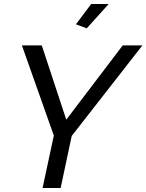

<svg xmlns="http://www.w3.org/2000/svg" viewBox="-20 -936 729 956"><path d="M412 -795 358 -815 434 -916H521ZM248 -261 89 -710H188L310 -340L591 -710H689L337 -259L282 0H192Z"/></svg>

Font: Raleway-v4020 Medium
Style: Italic
Weight: 500
Italic angle: -12°
Designer: Matt McInerney, Pablo Impallari, Rodrigo Fuenzalida
Foundry: Matt McInerney, Pablo Impallari, Rodrigo Fuenzalida
Version: Version 4.020;PS 004.020;hotconv 1.0.88;makeotf.lib2.5.64775